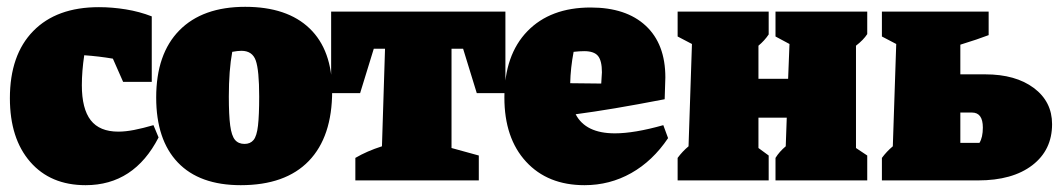

<svg xmlns="http://www.w3.org/2000/svg" viewBox="-20 -529 3105 563"><path d="M231 14Q128 14 68.5 -54.5Q9 -123 9 -241Q9 -368 77.5 -438Q146 -508 270 -508Q309 -508 349 -501.5Q389 -495 425 -481V-289H341L311 -357Q270 -364 227 -367Q220 -320 220 -279Q220 -210 246 -176.5Q272 -143 327 -143Q348 -143 373.5 -148Q399 -153 430 -162L445 -126Q373 14 231 14Z M686 14Q565 14 501.5 -52.5Q438 -119 438 -243Q438 -371 506 -440Q574 -509 699 -509Q822 -509 888 -445.5Q954 -382 954 -262Q954 -128 885.5 -57Q817 14 686 14ZM697 -107Q714 -107 723.5 -118.5Q733 -130 736.5 -160.5Q740 -191 740 -246Q740 -323 730 -351.5Q720 -380 688 -380Q677 -380 661 -377Q651 -323 651 -246Q651 -191 655 -161Q659 -131 669 -119Q679 -107 697 -107Z M1462 -495V-256H1378L1338 -386H1304V-95L1384 -73V0H1022V-66Q1039 -76 1058.5 -84.5Q1078 -93 1100 -100L1109 -386H1076L1036 -256H951V-495Z M1694 14Q1586 14 1522.5 -55Q1459 -124 1459 -243Q1459 -368 1526.5 -437.5Q1594 -507 1712 -507Q1816 -507 1873.5 -453.5Q1931 -400 1931 -302L1929 -238Q1846 -222 1783.5 -211.5Q1721 -201 1668 -194Q1697 -138 1783 -138Q1840 -138 1925 -162L1939 -124Q1894 -57 1831 -21.5Q1768 14 1694 14ZM1662 -377Q1653 -330 1652 -285L1743 -284L1745 -317Q1745 -351 1733.5 -365Q1722 -379 1693 -379Q1686 -379 1678.5 -378.5Q1671 -378 1662 -377Z M1967 0V-66Q1981 -85 1999 -100L2009 -400L1967 -422V-495H2234V-428Q2222 -410 2204 -395V-298H2291L2295 -400L2254 -422V-495H2523V-429Q2512 -412 2490 -395V-95L2523 -73V0H2254V-66Q2265 -84 2284 -100L2287 -184H2204V-95L2234 -73V0Z M2566 0V-66Q2580 -85 2598 -100L2608 -400L2566 -422V-495H2879V-426Q2848 -414 2796 -398V-311H2869Q2958 -311 3011.5 -271Q3065 -231 3065 -165Q3065 -89 3007 -44.5Q2949 0 2848 0ZM2796 -110H2852Q2862 -126 2862 -155Q2862 -199 2830 -199H2796Z"/></svg>

Font: Piazzolla Black
Style: Regular
Weight: 900
Designer: Juan Pablo del Peral
Foundry: Huerta Tipografica
Version: Version 1.330